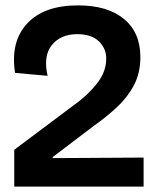

<svg xmlns="http://www.w3.org/2000/svg" viewBox="-20 -694 579 714"><path d="M33 0V-137L268 -313Q310 -344 342.5 -386Q375 -428 375 -476Q375 -514 347.5 -540.5Q320 -567 267 -567Q206 -567 173 -526.5Q140 -486 157 -412L36 -423Q18 -538 80.5 -606Q143 -674 270 -674Q380 -674 441 -623.5Q502 -573 502 -482Q502 -423 478.5 -378Q455 -333 416 -296.5Q377 -260 329 -226L176 -110V-106L514 -108V0Z"/></svg>

Font: Bricolage Grotesque 96pt SemiBold
Style: Regular
Weight: 600
Designer: Mathieu Triay
Foundry: Atelier Triay
Version: Version 1.001; ttfautohint (v1.8.4.7-5d5b);gftools[0.9.33.de